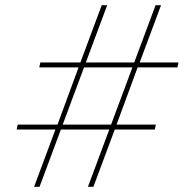

<svg xmlns="http://www.w3.org/2000/svg" viewBox="-20 -718 750 738"><path d="M318 0 400 -220H214L132 0H111L193 -220H44L48 -239H201L282 -459H131L135 -478H289L371 -698H392L310 -478H496L578 -698H599L517 -478H666L662 -459H509L428 -239H579L575 -220H421L339 0ZM221 -239H407L489 -459H303Z"/></svg>

Font: IBM Plex Sans Thin
Style: Italic
Weight: 250
Italic angle: -11.31°
Designer: Mike Abbink, Paul van der Laan, Pieter van Rosmalen
Foundry: Bold Monday
Version: Version 3.201